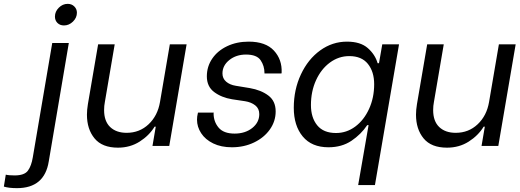

<svg xmlns="http://www.w3.org/2000/svg" viewBox="-94 -757 2695 996"><path d="M191 -671Q191 -697 211 -717Q231 -737 257 -737Q278 -737 291.5 -723.5Q305 -710 305 -691Q305 -665 284.5 -645Q264 -625 238 -625Q217 -625 204 -638Q191 -651 191 -671ZM-74 211 -64 149Q-49 153 -18 153Q33 153 51 128Q69 103 76 60L177 -534H263L159 80Q137 219 -6 219Q-48 219 -74 211Z M784 0H697L714 -100H708Q680 -54 630.5 -22.5Q581 9 518 9Q436 9 396.5 -39Q357 -87 357 -162Q357 -187 362 -217L415 -527H501L450 -228Q446 -208 446 -186Q446 -128 477.5 -98Q509 -68 563 -68Q630 -68 677 -112.5Q724 -157 736 -228L787 -527H874Z M928 -136Q928 -153 932 -168L933 -173H1015L1014 -169Q1014 -126 1040 -95Q1066 -64 1123 -64Q1178 -64 1214.5 -93Q1251 -122 1251 -165Q1251 -194 1230 -210.5Q1209 -227 1177 -232L1110 -242Q1055 -251 1017 -279.5Q979 -308 979 -361Q979 -412 1007 -453Q1035 -494 1084.5 -517.5Q1134 -541 1196 -541Q1284 -541 1327 -494.5Q1370 -448 1367 -380L1366 -376H1278V-378Q1278 -415 1258 -444.5Q1238 -474 1182 -474Q1131 -474 1095.5 -445.5Q1060 -417 1060 -376Q1060 -350 1079 -333.5Q1098 -317 1129 -312L1202 -300Q1260 -290 1298 -261.5Q1336 -233 1336 -179Q1336 -128 1306 -85.5Q1276 -43 1224 -18Q1172 7 1109 7Q1053 7 1012 -13Q971 -33 949.5 -66Q928 -99 928 -136Z M1430 -198Q1430 -292 1467 -371Q1504 -450 1567 -495.5Q1630 -541 1706 -541Q1776 -541 1814 -507.5Q1852 -474 1865 -429H1872L1889 -527H1976L1851 203H1764L1818 -108H1811Q1779 -60 1729 -26.5Q1679 7 1610 7Q1523 7 1476.5 -49Q1430 -105 1430 -198ZM1847 -320Q1847 -385 1814.5 -425.5Q1782 -466 1718 -466Q1663 -466 1617.5 -432.5Q1572 -399 1545.5 -341Q1519 -283 1519 -212Q1519 -147 1551.5 -107Q1584 -67 1649 -67Q1704 -67 1749 -100.5Q1794 -134 1820.5 -192Q1847 -250 1847 -320Z M2491 0H2404L2421 -100H2415Q2387 -54 2337.5 -22.5Q2288 9 2225 9Q2143 9 2103.5 -39Q2064 -87 2064 -162Q2064 -187 2069 -217L2122 -527H2208L2157 -228Q2153 -208 2153 -186Q2153 -128 2184.5 -98Q2216 -68 2270 -68Q2337 -68 2384 -112.5Q2431 -157 2443 -228L2494 -527H2581Z"/></svg>

Font: Be Vietnam
Style: Italic
Weight: 400
Italic angle: -9.33299°
Designer: Gabriel Lam
Foundry: TypeRant
Version: Version 3.000